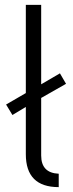

<svg xmlns="http://www.w3.org/2000/svg" viewBox="-20 -760 299 788"><path d="M5 -331 86 -378V-740H149V-414L226 -459L251 -416L149 -358V-122Q149 -50 221 -47V8Q86 8 86 -127V-321L31 -288Z"/></svg>

Font: Oxanium ExtraLight Light
Style: Regular
Weight: 300
Version: Version 2.000